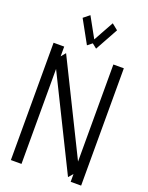

<svg xmlns="http://www.w3.org/2000/svg" viewBox="-190 -1162 967 1254"><g transform="rotate(20 293.0 -534.5)"><path d="M464.4 -816.4H537.1V-1H464.4V-55.2L437.5 -23.9L122.6 -661.1V-1H48.8V-816.4H122.6V-748.5L148.9 -780.3L464.4 -141.6ZM410.6 -1034.2 322.8 -875 291 -900.4 259.3 -875 171.4 -1034.2 213.4 -1067.9 291 -927.7 368.7 -1067.9Z"/></g></svg>

Font: Gap Sans
Style: Regular
Weight: 400
Designer: Alexandre Liziard and Étienne Ozeray
Foundry: Interstices.io
Version: Version 1.6.1 - December 3. 2014